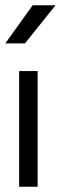

<svg xmlns="http://www.w3.org/2000/svg" viewBox="-23 -710 231 730"><path d="M49.8 0V-439.9H120.1V0ZM71.8 -544.9H-2.9L101.1 -689.9H188Z"/></svg>

Font: Arcon-Regular
Style: Regular
Weight: 400
Designer: M. Zarth
Foundry: martin zarth - visuelle & digitale kommunikation
Version: Version 1.131;PS 001.131;hotconv 1.0.70;makeotf.lib2.5.58329